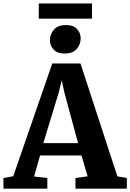

<svg xmlns="http://www.w3.org/2000/svg" viewBox="-35 -1126 777 1146"><path d="M44 -74 277 -747H445.5L665.5 -73.5L722 -63.5V0H415.5V-63.5L488 -73.5L451.5 -198H204L168.5 -72.5L247.5 -63.5V0H-14L-15 -63.5ZM431 -271.5 349 -574.5 333.5 -647 315.5 -573.5 223.5 -271.5ZM350 -806.5Q306.5 -806.5 284.8 -830.5Q263 -854.5 263 -884.5Q263 -922 286.5 -949.2Q310 -976.5 358.5 -976.5H359.5Q403.5 -976.5 425 -952.5Q446.5 -928.5 446.5 -898Q446.5 -860.5 422.8 -833.5Q399 -806.5 351 -806.5ZM514 -1105.5V-1014.5H196.5V-1105.5Z"/></svg>

Font: Merriweather Light 18pt ExtraBold
Style: Regular
Weight: 800
Version: Version 2.100